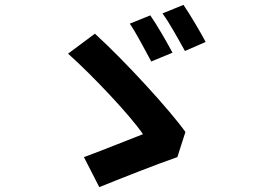

<svg xmlns="http://www.w3.org/2000/svg" viewBox="-20 -782 1040 787"><path d="M596 -719 512 -685C539 -646 577 -572 600 -530L687 -566C667 -604 623 -681 596 -719ZM732 -762 646 -727C675 -688 714 -616 738 -573L823 -610C803 -648 759 -723 732 -762ZM707 -138 740 -241C676 -331 493 -531 369 -644L259 -562C354 -478 515 -308 566 -232C509 -210 385 -160 324 -138L387 -15C461 -45 625 -110 707 -138Z"/></svg>

Font: Noto Sans Mono CJK SC
Style: Bold
Weight: 700
Designer: Ryoko NISHIZUKA 西塚涼子 (kana, bopomofo & ideographs); Paul D. Hunt (Latin, Greek & Cyrillic); Sandoll Communications 산돌커뮤니
Foundry: Adobe
Version: Version 2.004;hotconv 1.0.118;makeotfexe 2.5.65603